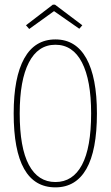

<svg xmlns="http://www.w3.org/2000/svg" viewBox="-20 -797 478 828"><path d="M219 11Q39 11 39 -308Q39 -463 84.5 -545Q130 -627 219 -627Q307 -627 352.5 -545Q398 -463 398 -308Q398 -148 352.5 -68.5Q307 11 219 11ZM219 -12Q294 -12 333.5 -86Q373 -160 373 -308Q373 -451 333.5 -527.5Q294 -604 219 -604Q144 -604 104.5 -527.5Q65 -451 65 -308Q65 -160 104.5 -86Q144 -12 219 -12ZM106 -672 92 -688 208 -777H217L335 -688L322 -673L213 -749Z"/></svg>

Font: Inconsolata SemiCondensed ExtraLight
Style: Regular
Weight: 200
Width: 4
Monospace: yes
Designer: Raph Levien, Cyreal, Brenton Simpson
Foundry: Raph Levien, Cyreal, Google
Version: Version 3.100; ttfautohint (v1.8.4.7-5d5b)